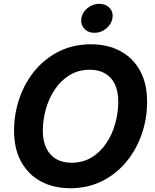

<svg xmlns="http://www.w3.org/2000/svg" viewBox="-20 -968 807 998"><path d="M345.2 10.3Q258.3 10.3 192.6 -25.1Q127 -60.5 90.1 -127.2Q53.2 -193.8 53.2 -288.1Q53.2 -377 81.3 -458Q109.4 -539.1 161.9 -602.1Q214.4 -665 288.1 -701.4Q361.8 -737.8 453.1 -737.8Q539.6 -737.8 605.2 -702.6Q670.9 -667.5 707.8 -600.8Q744.6 -534.2 744.6 -439.5Q744.6 -350.1 716.3 -269.3Q688 -188.5 635.5 -125.5Q583 -62.5 509.5 -26.1Q436 10.3 345.2 10.3ZM351.6 -122.1Q411.1 -122.1 456.8 -150.1Q502.4 -178.2 533.2 -224.6Q564 -271 579.3 -327.1Q594.7 -383.3 594.7 -439Q594.7 -493.7 576.9 -530.5Q559.1 -567.4 525.9 -586.4Q492.7 -605.5 447.3 -605.5Q387.2 -605.5 341.6 -577.4Q295.9 -549.3 264.9 -502.9Q233.9 -456.5 218.3 -400.6Q202.6 -344.7 202.6 -288.6Q202.6 -234.4 220.9 -197.3Q239.3 -160.2 272.5 -141.1Q305.7 -122.1 351.6 -122.1ZM471.2 -797.4Q437.5 -797.4 417.7 -819.6Q397.9 -841.8 402.8 -873Q408.2 -904.8 435.5 -926.5Q462.9 -948.2 496.1 -948.2Q529.8 -948.2 549.8 -926.5Q569.8 -904.8 564.5 -873Q559.1 -841.8 532 -819.6Q504.9 -797.4 471.2 -797.4Z"/></svg>

Font: Inter 17pt
Style: Bold Italic
Weight: 700
Italic angle: -9.3988°
Version: Version 4.001;git-66647c0bb